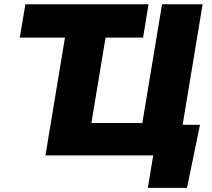

<svg xmlns="http://www.w3.org/2000/svg" viewBox="-20 -748 1019 924"><path d="M75.2 -566.9 102.1 -727.5H694.8L668.5 -566.9ZM834.5 0H198.7L319.3 -727.5H514.6L419.9 -156.2H665L759.8 -727.5H955.1ZM691.4 156.2 717.3 0H670.4L695.3 -147.5H942.4L879.9 156.2Z"/></svg>

Font: Inter 16pt Black
Style: Italic
Weight: 900
Italic angle: -9.3988°
Version: Version 4.001;git-66647c0bb